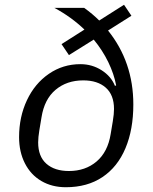

<svg xmlns="http://www.w3.org/2000/svg" viewBox="-20 -773 640 805"><path d="M433 -645Q539 -513 539 -335Q539 -230 506 -151.5Q473 -73 409.5 -30.5Q346 12 256 12Q198 12 153.5 -14Q109 -40 84.5 -88Q60 -136 60 -198Q60 -283 93 -353Q126 -423 185 -463.5Q244 -504 317 -504Q366 -504 406 -478.5Q446 -453 462 -413L467 -415Q458 -463 434 -512.5Q410 -562 373 -607L269 -542L238 -588L334 -649Q279 -702 208 -740H333Q369 -714 396 -687L500 -753L531 -707ZM444 -211 453 -265Q458 -295 458 -316Q458 -375 423.5 -405.5Q389 -436 329 -436Q260 -436 213 -396.5Q166 -357 154 -281L145 -227Q140 -197 140 -176Q140 -117 174.5 -86.5Q209 -56 269 -56Q338 -56 385 -96Q432 -136 444 -211Z"/></svg>

Font: iA Writer Mono V
Style: Regular
Weight: 400
Italic angle: -9.5°
Designer: Mike Abbink, Paul van der Laan, Pieter van Rosmalen
Foundry: Bold Monday
Version: Version 2.000